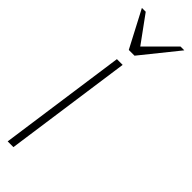

<svg xmlns="http://www.w3.org/2000/svg" viewBox="-253 -704 709 709"><g transform="rotate(45 102.0 -349.5)"><path d="M60 -500H90L19.5 0H-10.5ZM67 -555 -8.5 -699H11.5L88 -594L193 -699H213L97 -555Z"/></g></svg>

Font: Urbanist Thin
Style: Italic
Weight: 100
Italic angle: -8°
Designer: Corey Hu
Foundry: Corey Hu
Version: Version 1.321; ttfautohint (v1.8.4.7-5d5b)